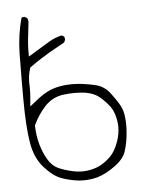

<svg xmlns="http://www.w3.org/2000/svg" viewBox="-47 -530 593 678"><g transform="rotate(-5 250.0 -191.5)"><path d="M237.3 72.8Q228.5 73.7 222.2 73.7Q202.1 73.7 184.1 69.3Q157.7 63.5 137.2 54.2Q113.8 43.5 99.6 18.1Q86.4 -4.4 77.6 -34.7Q68.8 -65.4 67.9 -102.5L69.3 -105.5Q86.4 -141.1 111.3 -168Q112.8 -169.9 116.9 -173.8Q121.1 -177.7 128.2 -182.9Q135.3 -188 143.1 -191.9Q158.7 -199.7 178 -202.1Q197.3 -204.6 214.8 -204.6Q232.4 -204.6 247.6 -203.1Q284.7 -199.2 307.6 -179.2Q328.1 -161.1 341.3 -142.6Q354.5 -124 359.4 -90.8Q360.8 -81.1 360.8 -71.8Q360.8 -47.4 352.1 -21.5Q339.4 14.2 321.3 31.7Q303.2 49.3 283.2 59.6Q263.7 69.3 237.3 72.8ZM61.5 -233.9 61 -256.3Q61 -281.2 68.4 -304.2L69.8 -308.1Q96.7 -327.1 109.9 -335.4Q129.9 -348.1 141.6 -355L195.8 -385.3L200.2 -394Q200.2 -395.5 200.2 -397.5Q200.2 -402.8 197.3 -406.7L189.5 -411.1Q164.1 -405.3 142.6 -392.1Q117.2 -376.5 67.9 -346.7V-370.1Q67.9 -396.5 76.7 -464.8Q77.1 -468.3 77.1 -470.2Q77.1 -477.5 73.2 -482.9L64.5 -487.8Q57.6 -487.8 53.7 -485.4Q37.6 -426.3 36.1 -361.8Q35.2 -311 35.2 -266.1Q35.2 -221.2 35.2 -196.8Q35.6 -100.6 44.9 -44.4Q54.2 11.7 85 45.9Q116.2 80.6 145 90.8Q173.8 101.1 206.5 105Q214.8 105.5 222.7 105.5Q248 105.5 271.5 99.1Q301.8 90.3 335.4 65.9Q367.7 42.5 376 15.1Q385.3 -15.1 387.7 -45.4Q389.2 -61 389.2 -75.2Q389.2 -89.4 387.7 -102.5Q385.7 -127 375.5 -145.5Q364.7 -165.5 343.8 -192.9Q324.2 -217.8 295.4 -225.1Q249.5 -236.3 211.4 -236.3Q163.1 -236.3 127.9 -220.2Q105.5 -209.5 81.5 -189.9L57.6 -170.9L60.1 -201.2Q61.5 -217.8 61.5 -233.9Z"/></g></svg>

Font: NaikaiFont
Style: ExtraLight
Weight: 200
Version: Version 1.89